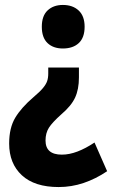

<svg xmlns="http://www.w3.org/2000/svg" viewBox="-20 -579 456 776"><path d="M322 -471Q322 -427 298.5 -405Q275 -383 234 -383Q195 -383 172 -405Q149 -427 149 -471Q149 -515 172.5 -537Q196 -559 234 -559Q274 -559 298 -536.5Q322 -514 322 -471ZM299 -266Q299 -218 283.5 -184.5Q268 -151 228 -117Q191 -84 177.5 -62.5Q164 -41 164 -11Q164 46 230 46Q260 46 293 33.5Q326 21 362 -3L413 113Q367 144 318 160.5Q269 177 217 177Q120 177 68.5 129.5Q17 82 17 1Q17 -62 41.5 -103Q66 -144 115 -186Q141 -208 153.5 -223Q166 -238 170.5 -251Q175 -264 175 -282V-306H299Z"/></svg>

Font: Noto Sans Lao UI Cond ExtBd
Style: Regular
Weight: 800
Width: 3
Designer: Monotype Design Team
Foundry: Monotype Imaging Inc.
Version: Version 2.000; ttfautohint (v1.8.4.7-5d5b)